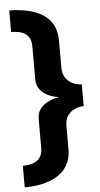

<svg xmlns="http://www.w3.org/2000/svg" viewBox="-60 -751 509 980"><g transform="rotate(-5 194.0 -261.0)"><path d="M26 192.5Q64 192.5 99 186.5Q134 180.5 164.5 167.8Q195 155 217.5 134.5Q240 114 252.8 84.8Q265.5 55.5 265.5 17V-103Q265.5 -134.5 280.2 -154.8Q295 -175 317.2 -184.8Q339.5 -194.5 362 -194.5V-306Q339.5 -306 317.2 -316.2Q295 -326.5 280.2 -347.2Q265.5 -368 265.5 -399V-538.5Q265.5 -579 252.8 -608.5Q240 -638 217 -658.2Q194 -678.5 163.5 -690.5Q133 -702.5 98 -708.2Q63 -714 26 -714V-603.5Q40 -603.5 57.2 -601.2Q74.5 -599 90.8 -591Q107 -583 117.2 -566Q127.5 -549 127.5 -519.5V-353.5Q127.5 -327 138.2 -309Q149 -291 164.8 -279.5Q180.5 -268 196.5 -262.2Q212.5 -256.5 224.5 -254.2Q236.5 -252 238.5 -250.5Q236.5 -250.5 224.5 -248Q212.5 -245.5 196.5 -239.2Q180.5 -233 164.8 -221.8Q149 -210.5 138.2 -192.5Q127.5 -174.5 127.5 -148V-2.5Q127.5 26.5 117.2 43.5Q107 60.5 90.8 68.8Q74.5 77 57.2 79.5Q40 82 26 82Z"/></g></svg>

Font: Anybody Thin
Style: Bold
Weight: 700
Version: Version 1.113;gftools[0.9.25]